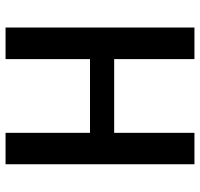

<svg xmlns="http://www.w3.org/2000/svg" viewBox="-34 -668 703 674"><g transform="rotate(90 317.0 -331.5)"><path d="M77.1 -663.1H188V-381.3H446.8V-663.1H557.1V0H446.8V-296.4H188V0H77.1Z"/></g></svg>

Font: Basic
Style: Regular
Weight: 400
Designer: Magnus Gaarde
Foundry: Magnus Gaarde
Version: Version 1.003; ttfautohint (v1.1) -l 6 -r 16 -G 0 -x 16 -D l